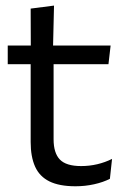

<svg xmlns="http://www.w3.org/2000/svg" viewBox="-20 -640 436 670"><path d="M243.5 10Q187 10 152.5 -7Q118 -24 102.5 -58.5Q87 -93 87 -144.5V-452.5H167V-154Q167 -106 189 -83.2Q211 -60.5 263 -60.5Q292.5 -60.5 319.8 -67Q347 -73.5 371 -85.5L363.5 -16Q340 -4 308.5 3Q277 10 243.5 10ZM358.5 -416H7V-481H366ZM165 -473H87.5L87 -610L168.5 -620.5Z"/></svg>

Font: Anek Kannada Medium
Style: Regular
Weight: 400
Version: Version 1.003